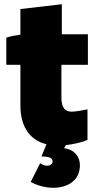

<svg xmlns="http://www.w3.org/2000/svg" viewBox="-20 -683 454 913"><path d="M233 210C299 210 360 178 360 102C360 62 333 27 285 22L293 7C328 3 367 -5 396 -18V-163C378 -160 343 -152 321 -152C289 -152 272 -171 272 -219V-375H398V-520H274V-663L77 -640V-518C54 -515 27 -510 10 -504V-375H77V-182C77 -73 128 -15 201 3L177 61C223 61 230 73 230 86C230 95 221 105 204 105C190 105 179 99 171 93L126 182C156 199 197 210 233 210Z"/></svg>

Font: Fixel Text Black
Style: Regular
Weight: 900
Width: 4
Designer: AlfaBravo + MacPaw
Foundry: Kyrylo Tkachov, Marchela Mozhyna, Serhii Makarenko, Maria Weinstein, Zakhar Kryvoshyya
Version: Version 1.211